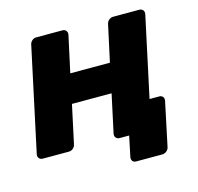

<svg xmlns="http://www.w3.org/2000/svg" viewBox="-96 -621 866 840"><g transform="rotate(-15 337.5 -201.0)"><path d="M420 117.5Q409.4 117.5 403.9 110.3Q398.5 103 400.5 92.4L419.8 0H389.8L380.1 -131.1H591.4Q602 -131.1 607.4 -123.9Q612.9 -116.6 610.9 -106L569 92.4Q567 103 557.9 110.3Q548.9 117.5 538.2 117.5ZM28.6 0Q18 0 12.1 -7.2Q6.1 -14.5 8.1 -25.1L108.9 -494.9Q110.9 -505.5 119.4 -512.8Q128 -520 138.6 -520H256.9Q267.5 -520 273.4 -512.8Q279.4 -505.5 277.4 -494.9L241.5 -329.4H421L456.9 -494.9Q458.9 -505.5 467.4 -512.8Q476 -520 486.6 -520H604.9Q615.5 -520 621.4 -512.8Q627.4 -505.5 625.4 -494.9L524.6 -25.1Q522.6 -14.5 514.1 -7.2Q505.5 0 494.9 0H376.6Q366 0 360.1 -7.2Q354.1 -14.5 356.1 -25.1L393.4 -198.3H213.9L176.6 -25.1Q174.6 -14.5 166.1 -7.2Q157.5 0 146.9 0Z"/></g></svg>

Font: Rubik Light
Style: Italic
Weight: 300
Italic angle: -12°
Designer: Hubert and Fischer
Foundry: Hubert and Fischer
Version: Version 2.300;gftools[0.9.30]